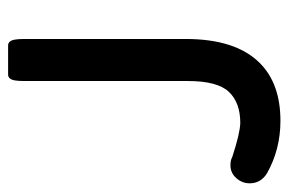

<svg xmlns="http://www.w3.org/2000/svg" viewBox="-144 -580 742 495"><g transform="rotate(-90 227.5 -332.0)"><path d="M49.8 -109.4Q62.5 -109.4 71.3 -104.5Q130.9 -85 158.2 -84Q210.9 -84 238.8 -113.5Q266.6 -143.1 266.6 -218.8V-641.6Q266.6 -656.7 268.3 -665.8Q270 -674.8 273.9 -678.7Q277.8 -682.6 283.2 -682.6H358.4Q363.8 -682.6 367.7 -678.7Q371.6 -674.8 373.3 -665.8Q375 -656.7 375 -641.6V-224.6Q375 -95.7 313 -33.7Q259.8 19.5 164.1 19.5Q90.3 19.5 28.8 -15.1Q2.9 -31.2 2.9 -59.6Q2.9 -81.1 18.6 -96.7Q31.2 -109.4 49.8 -109.4Z"/></g></svg>

Font: YuPearl-SemiBold
Style: SemiBold
Weight: 600
Designer: Max Yao
Foundry: Max-Everyday
Version: Version 1.011; ttfautohint (v1.8.3)